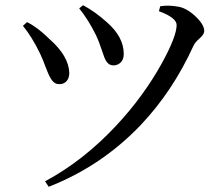

<svg xmlns="http://www.w3.org/2000/svg" viewBox="-20 -699 860 737"><path d="M167 18 153 -3Q302 -83 429 -220Q531 -330 600 -454Q658 -559 658 -603Q658 -631 590 -656L595 -675Q626 -680 660 -674Q694 -670 729 -637.5Q764 -605 764 -580Q764 -567 746 -551.5Q728 -536 722 -522Q643 -349 521 -220Q371 -62 167 18ZM207 -376Q189 -376 178 -393Q170 -403 157 -437Q144 -472 134 -493Q103 -557 68 -600L84 -614Q126 -593 170 -549Q244 -484 246 -419Q246 -400 236 -388Q226 -376 207 -376ZM415 -448Q398 -448 388 -464Q381 -474 371 -506Q359 -542 349 -563Q320 -622 284 -667L299 -679Q347 -653 391 -613Q455 -557 455 -492Q455 -471 443.5 -459.5Q432 -448 415 -448Z"/></svg>

Font: GenRyuMin TW M
Style: Regular
Weight: 500
Version: Version 1.501;PS 1;hotconv 16.6.51;makeotf.lib2.5.65220